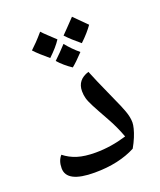

<svg xmlns="http://www.w3.org/2000/svg" viewBox="-122 -711 657 789"><g transform="rotate(-20 207.0 -317.0)"><path d="M156 0Q34 0 34 -63Q34 -80 38.5 -93Q43 -106 52 -116Q77 -96 109 -86Q141 -76 188 -76Q255 -76 324 -97Q316 -119 305.5 -142Q295 -165 282 -188Q255 -236 242 -261Q229 -286 225 -301Q221 -316 221 -332Q221 -357 234 -373.5Q247 -390 273 -398Q282 -376 293.5 -349Q305 -322 317 -296Q329 -270 337 -251Q352 -219 362 -191.5Q372 -164 372 -141Q372 -131 368 -115Q364 -99 356 -79.5Q348 -60 336 -39Q300 -20 255 -10Q210 0 156 0ZM145 -505Q126 -521 111 -534.5Q96 -548 85 -560Q97 -571 111.5 -586Q126 -601 143 -621Q152 -611 166 -598Q180 -585 199 -567Q190 -553 176.5 -537.5Q163 -522 145 -505ZM288 -518Q271 -532 256 -545.5Q241 -559 228 -573Q236 -581 251 -596.5Q266 -612 287 -634Q295 -626 308.5 -612.5Q322 -599 342 -579Q333 -566 319.5 -550.5Q306 -535 288 -518ZM219 -437Q186 -459 162 -486Q176 -499 189.5 -513Q203 -527 216 -541Q240 -511 270 -486Q254 -469 241.5 -457Q229 -445 219 -437Z"/></g></svg>

Font: Noto Naskh Arabic
Style: Regular
Weight: 400
Designer: Monotype Design Team, David Williams, Mohamad Dakak and Nizar Qandah
Foundry: Monotype Imaging Inc.
Version: Version 2.013